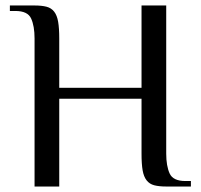

<svg xmlns="http://www.w3.org/2000/svg" viewBox="-20 -680 733 700"><path d="M586 -120Q586 -75 598.5 -47.5Q611 -20 656 -20H676V0H586Q560 0 542.5 -4.5Q525 -9 514.5 -22.5Q504 -36 500 -59Q496 -82 496 -120V-320H196V0H106V-540Q106 -585 93.5 -612.5Q81 -640 36 -640H16V-660H106Q132 -660 149.5 -655.5Q167 -651 177.5 -637.5Q188 -624 192 -600.5Q196 -577 196 -540V-360H496V-660H586Z"/></svg>

Font: Philosopher
Style: Regular
Weight: 400
Designer: Jovanny Lemonad
Foundry: Jovanny Lemonad
Version: Version 1.000